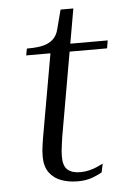

<svg xmlns="http://www.w3.org/2000/svg" viewBox="-50 -686 479 733"><g transform="rotate(-5 190.0 -319.5)"><path d="M219 10Q184 10 155.5 -0.5Q127 -11 110 -34.5Q93 -58 93 -96Q93 -107 94 -119Q95 -131 97 -143.5Q99 -156 101 -169L160 -503L183 -516H379L374 -486H64L69 -512H76Q108 -512 131 -517.5Q154 -523 169.5 -537Q185 -551 191 -576L210 -649H259L174 -164Q172 -149 170 -135.5Q168 -122 167 -111Q166 -100 166 -89Q166 -53 183 -38.5Q200 -24 231 -24Q249 -24 265.5 -28Q282 -32 295.5 -38Q309 -44 319 -49L312 -16Q297 -7 273.5 1.5Q250 10 219 10Z"/></g></svg>

Font: Roboto Serif 120pt Expanded Light
Style: Italic
Weight: 300
Width: 7
Italic angle: -10°
Designer: Greg Gazdowicz
Foundry: Commercial Type
Version: Version 1.008